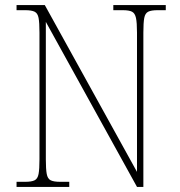

<svg xmlns="http://www.w3.org/2000/svg" viewBox="-20 -734 708 754"><path d="M45 0V-20H79Q104 -20 116 -26Q128 -32 131.5 -51Q135 -70 135 -108V-606Q135 -645 131.5 -663.5Q128 -682 116 -688Q104 -694 79 -694H45V-714H156L518 -59V-606Q518 -645 514 -663.5Q510 -682 498.5 -688Q487 -694 462 -694H425V-714H631V-694H599Q574 -694 562 -688Q550 -682 546.5 -663.5Q543 -645 543 -606V0H518L160 -648V-108Q160 -70 163.5 -51Q167 -32 179 -26Q191 -20 216 -20H252V0Z"/></svg>

Font: Noto Serif Lao SemiCondensed Thin
Style: Regular
Weight: 100
Width: 4
Designer: Monotype Design Team
Foundry: Monotype Imaging Inc.
Version: Version 2.003; ttfautohint (v1.8.4.7-5d5b)